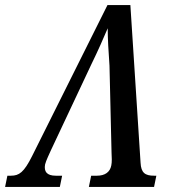

<svg xmlns="http://www.w3.org/2000/svg" viewBox="-56 -734 673 754"><path d="M-36 0H179L188 -44H163C128 -44 116 -60 121 -88C125 -104 137 -128 144 -144L304 -484C329 -535 350 -583 367 -623C367 -582 370 -532 374 -476L382 -136C383 -118 384 -97 381 -84C376 -58 356 -44 325 -44H302L293 0H549L558 -44H549C514 -44 498 -55 496 -95L456 -714H366L70 -121C38 -57 19 -44 -13 -44H-27Z"/></svg>

Font: Noto Serif Condensed Medium
Style: Italic
Weight: 500
Width: 3
Italic angle: -12°
Designer: Monotype Design Team
Foundry: Monotype Imaging Inc.
Version: Version 2.013